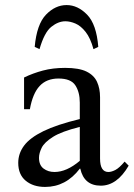

<svg xmlns="http://www.w3.org/2000/svg" viewBox="-20 -723 528 758"><path d="M158 15Q111 15 81.5 -9.5Q52 -34 52 -80Q52 -117 75 -148Q98 -179 151 -205Q204 -231 295 -253V-318Q295 -359 277.5 -386Q260 -413 211 -413Q164 -413 136.5 -383.5Q109 -354 98 -292H75V-417Q110 -434 149.5 -444.5Q189 -455 237 -455Q292 -455 321.5 -440.5Q351 -426 363 -400Q375 -374 375 -339V-97Q375 -44 408 -44Q420 -44 435.5 -52Q451 -60 472 -85L488 -69Q442 10 378 10Q312 10 297 -57H295Q240 15 158 15ZM195 -44Q243 -44 295 -88V-222Q223 -204 189 -182.5Q155 -161 144.5 -139.5Q134 -118 134 -100Q134 -71 152 -57.5Q170 -44 195 -44ZM136 -529 117 -538Q125 -627 161.5 -665Q198 -703 243 -703Q287 -703 324 -665Q361 -627 368 -538L349 -529Q337 -573 318 -597Q299 -621 278 -630Q257 -639 238 -639Q210 -639 182.5 -617Q155 -595 136 -529Z"/></svg>

Font: Bona Nova SC
Style: Regular
Weight: 400
Designer: Mateusz Machalski
Foundry: Capitalics
Version: Version 4.001; ttfautohint (v1.8.4.7-5d5b)